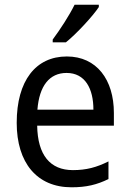

<svg xmlns="http://www.w3.org/2000/svg" viewBox="-20 -786 550 816"><path d="M400 -756V-766H297C275 -721 236 -661 204 -618V-606H260C305 -642 375 -718 400 -756ZM264 -546C132 -546 51 -443 51 -264C51 -94 137 10 284 10C347 10 392 -1 441 -25V-100C391 -75 347 -63 290 -63C193 -63 140 -127 138 -252H464V-306C464 -447 391 -546 264 -546ZM263 -476C342 -476 377 -409 377 -320H139C147 -421 190 -476 263 -476Z"/></svg>

Font: Noto Sans Khmer UI SemiCondensed
Style: Regular
Weight: 400
Width: 4
Designer: Danh Hong and the Monotype Design Team
Foundry: Monotype Imaging Inc.
Version: Version 2.002